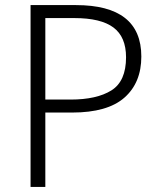

<svg xmlns="http://www.w3.org/2000/svg" viewBox="-20 -734 629 754"><path d="M278 -714Q535 -714 535 -512Q535 -409 468.5 -350.5Q402 -292 263 -292H158V0H100V-714ZM272 -663H158V-343H257Q360 -343 417.5 -379Q475 -415 475 -509Q475 -589 425.5 -626Q376 -663 272 -663Z"/></svg>

Font: Noto Sans Myanmar Light
Style: Regular
Weight: 300
Designer: Monotype Design Team
Foundry: Monotype Imaging Inc.
Version: Version 2.107; ttfautohint (v1.8.4.7-5d5b)